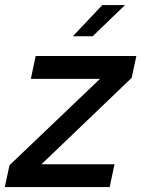

<svg xmlns="http://www.w3.org/2000/svg" viewBox="-40 -758 573 778"><path d="M123 -92.5H424L404.5 0H-20.5L-1.5 -88.5L370 -443L371 -438.5H85L104.5 -531H512.5L493.5 -442.5L124.5 -89ZM255 -611 374.5 -737.5H466.5L335.5 -611Z"/></svg>

Font: Epilogue Medium
Style: Italic
Weight: 500
Italic angle: -12°
Designer: Tyler Finck
Foundry: Etcetera Type Co
Version: Version 2.112